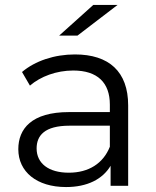

<svg xmlns="http://www.w3.org/2000/svg" viewBox="-20 -751 631 776"><path d="M424 -158C397 -90 338 -53 258 -53C176 -53 128 -91 128 -151C128 -203 160 -243 261 -243H424ZM247 5C333 5 395 -27 427 -81V0H498V-325C498 -462 420 -531 283 -531C200 -531 122 -505 69 -460L101 -405C144 -442 208 -466 276 -466C374 -466 424 -417 424 -328V-298H259C107 -298 54 -230 54 -148C54 -57 128 5 247 5ZM455 -731H357L219 -607H293Z"/></svg>

Font: Montserrat-Alt1
Style: Regular
Weight: 400
Designer: Differentunic
Foundry: Differentunic
Version: Version 7.222